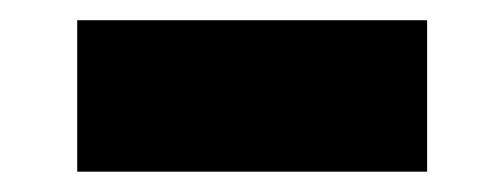

<svg xmlns="http://www.w3.org/2000/svg" viewBox="-20 -383 491 187"><path d="M396 -363.3V-215.8H55.2V-363.3Z"/></svg>

Font: Inter Tight Black
Style: Regular
Weight: 900
Designer: Rasmus Andersson
Foundry: rsms
Version: Version 3.004; ttfautohint (v1.8.4.7-5d5b)